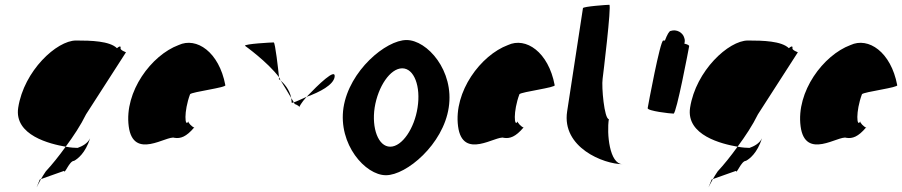

<svg xmlns="http://www.w3.org/2000/svg" viewBox="-20 -723 3763 801"><path d="M56 -274C38 -158 190 -122 254 -111C286 -154 317 -201 339 -246L505 -504C512 -504 481 -512 483 -522C485 -533 477 -530 468 -522C437 -552 360 -554 297 -554C217 -554 80 -428 56 -274ZM146 26C126 76 130 62 151 24ZM151 24 247 -10C250 6 269 -52 289 -52C304 -60 336 -84 356 -146C345 -124 323 -113 304 -106C294 -106 275 -107 254 -111C226 -72 197 -36 171 -8C163 4 156 15 151 24Z M517 -196C536 -52 677 -160 708 -148C733 -144 757 -152 790 -191C782 -193 763 -212 766 -217C751 -188 746 -257 773 -330C781 -340 928 -358 920 -368C894 -506 800 -570 725 -535C612 -493 498 -341 517 -196ZM766 -217C766 -217 766 -218 766 -218C766 -218 766 -217 766 -217ZM791 -192 790 -191C792 -191 792 -191 791 -190Z M1002 -532C1002 -532 1096 -465 1144 -401C1141 -432 1128 -546 1122 -546C1112 -546 1000 -540 1002 -532ZM1144 -401C1145 -397 1143 -394 1143 -393C1143 -393 1147 -391 1151 -387C1148 -391 1147 -397 1144 -401ZM1151 -387C1169 -359 1184 -332 1195 -314C1188 -351 1163 -376 1151 -387ZM1195 -314C1196 -308 1196 -301 1197 -294C1199 -294 1203 -295 1206 -296C1204 -300 1200 -306 1195 -314ZM1206 -296C1207 -292 1210 -290 1209 -290C1204 -290 1229 -284 1228 -276C1228 -276 1237 -295 1259 -319C1234 -308 1218 -300 1206 -296ZM1259 -319C1315 -339 1371 -369 1376 -402C1382 -442 1308 -370 1259 -319Z M1413 -274C1390 -121 1504 8 1590 8C1676 8 1829 -121 1852 -274C1876 -428 1762 -556 1676 -556C1590 -556 1437 -428 1413 -274ZM1543 -274C1557 -362 1608 -438 1658 -438C1708 -438 1736 -362 1722 -274C1709 -188 1658 -111 1608 -111C1558 -111 1530 -188 1543 -274Z M1891 -196C1910 -52 2051 -160 2082 -148C2107 -144 2131 -152 2164 -191C2156 -193 2137 -212 2140 -217C2125 -188 2120 -257 2147 -330C2155 -340 2302 -358 2294 -368C2268 -506 2174 -570 2099 -535C1986 -493 1872 -341 1891 -196ZM2140 -217C2140 -217 2140 -218 2140 -218C2140 -218 2140 -217 2140 -217ZM2165 -192 2164 -191C2166 -191 2166 -191 2165 -190Z M2346 -258C2323 -108 2498 -38 2578 -38C2522 -38 2511 -167 2520 -226C2501 -227 2489 -361 2494 -394C2495 -401 2532 -703 2522 -703C2512 -703 2413 -696 2412 -689Z M2682 -272C2680 -260 2777 -249 2790 -249C2802 -249 2853 -518 2855 -530C2856 -534 2848 -538 2835 -541C2837 -548 2838 -556 2835 -564C2829 -588 2802 -602 2778 -594C2772 -594 2763 -578 2754 -554H2747C2734 -554 2684 -284 2682 -272Z M2859 -274C2841 -158 2993 -122 3057 -111C3089 -154 3120 -201 3142 -246L3308 -504C3315 -504 3284 -512 3286 -522C3288 -533 3280 -530 3271 -522C3240 -552 3163 -554 3100 -554C3020 -554 2883 -428 2859 -274ZM2949 26C2929 76 2933 62 2954 24ZM2954 24 3050 -10C3053 6 3072 -52 3092 -52C3107 -60 3139 -84 3159 -146C3148 -124 3126 -113 3107 -106C3097 -106 3078 -107 3057 -111C3029 -72 3000 -36 2974 -8C2966 4 2959 15 2954 24Z M3320 -196C3339 -52 3480 -160 3511 -148C3536 -144 3560 -152 3593 -191C3585 -193 3566 -212 3569 -217C3554 -188 3549 -257 3576 -330C3584 -340 3731 -358 3723 -368C3697 -506 3603 -570 3528 -535C3415 -493 3301 -341 3320 -196ZM3569 -217C3569 -217 3569 -218 3569 -218C3569 -218 3569 -217 3569 -217ZM3594 -192 3593 -191C3595 -191 3595 -191 3594 -190Z"/></svg>

Font: Ampere
Style: SCUltCndIta
Weight: 400
Version: Version 1